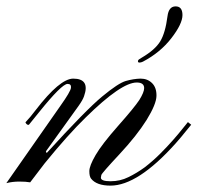

<svg xmlns="http://www.w3.org/2000/svg" viewBox="-77 -581 620 602"><path d="M-57.1 -6.8 112.3 -249Q144 -293.5 145.5 -305.7Q147 -317.9 134.8 -317.9Q116.7 -317.9 44.9 -228.5L13.7 -189.9Q9.8 -188.5 5.9 -192.4Q2 -196.3 3.4 -198.2Q17.6 -212.9 35.2 -236.3Q110.4 -334 152.3 -334.5Q206.1 -334.5 186.5 -279.3Q182.6 -267.6 169.4 -249L66.9 -106.4L69.3 -101.1Q192.4 -236.3 243.2 -278.3Q293.9 -320.3 317.4 -327.1Q341.8 -334 363.8 -334.5Q385.7 -334.5 399.9 -320.3Q414.1 -306.2 413.6 -280.3Q413.1 -254.4 382.8 -205.1Q351.6 -155.3 296.9 -96.7Q242.2 -38.1 240.7 -32.2Q239.3 -26.4 239.3 -23.9Q239.3 -12.7 269.5 -12.7Q299.8 -12.7 325.2 -25.4Q351.6 -38.1 377 -56.6Q402.3 -76.2 424.8 -98.6Q447.3 -121.1 465.3 -141.6Q483.4 -162.1 495.6 -177.7Q507.8 -193.4 512.2 -198.2L522.5 -189.9Q517.6 -184.6 504.9 -168.5Q492.2 -152.3 473.6 -131.3Q355 1 269.5 1Q225.6 1 208.5 -21Q203.1 -27.8 203.1 -44.4Q203.1 -61 222.7 -94.7Q242.2 -128.4 293 -186Q344.2 -243.7 359.9 -267.6Q375 -292 375 -304.7Q375 -322.3 351.6 -322.3Q303.2 -322.3 191.9 -212.9Q135.7 -158.2 63 -68.8L17.6 -9.3Q4.4 -11.7 -16.6 -11.7Q-37.6 -11.7 -57.1 -6.8ZM371.1 -387.7Q365.2 -384.8 360.4 -384.8Q355.5 -384.8 355.5 -388.7Q355.5 -392.6 358.4 -394.5Q361.3 -396.5 367.7 -400.4Q409.2 -424.8 425.3 -451.2Q441.4 -477.5 448.2 -530.3Q452.1 -561 473.6 -561Q495.1 -561 495.1 -533.7Q495.1 -506.3 460.4 -461.4Q425.8 -416.5 371.1 -387.7Z"/></svg>

Font: PinyonScript
Style: Regular
Weight: 400
Designer: Nicole Fally
Foundry: Nicole Fally
Version: Version 1.005